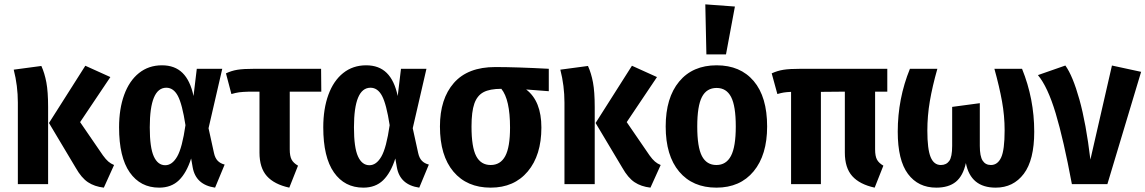

<svg xmlns="http://www.w3.org/2000/svg" viewBox="-20 -846 5262 882"><path d="M348 -285 453 -132Q466 -114 477.5 -104Q489 -94 504 -88L457 16Q414 11 384 -9Q354 -29 328 -75L205 -281L372 -544L487 -492ZM201 -354V0H62V-375Q62 -452 43 -526L170 -543Q185 -510 193 -467.5Q201 -425 201 -354Z M869 -405 884 -530H1001L938 -257L963 -143Q968 -120 980 -107.5Q992 -95 1012 -90L968 16Q879 3 865 -78L858 -118Q837 -52 802 -18Q767 16 711 16Q625 16 576 -54Q527 -124 527 -261Q527 -346 550.5 -410.5Q574 -475 618.5 -510.5Q663 -546 724 -546Q783 -546 818.5 -511Q854 -476 869 -405ZM668 -261Q668 -168 686.5 -127.5Q705 -87 739 -87Q771 -87 794 -127Q817 -167 832 -271Q817 -368 797 -405.5Q777 -443 744 -443Q668 -443 668 -261Z M1349 -85 1309 16Q1240 1 1206 -37Q1172 -75 1172 -145V-425H1125Q1093 -424 1078.5 -422Q1064 -420 1043 -414L1018 -509Q1043 -521 1070.5 -525.5Q1098 -530 1150 -530H1455L1456 -425H1311V-160Q1311 -129 1319.5 -113Q1328 -97 1349 -85Z M1807 -405 1822 -530H1939L1876 -257L1901 -143Q1906 -120 1918 -107.5Q1930 -95 1950 -90L1906 16Q1817 3 1803 -78L1796 -118Q1775 -52 1740 -18Q1705 16 1649 16Q1563 16 1514 -54Q1465 -124 1465 -261Q1465 -346 1488.5 -410.5Q1512 -475 1556.5 -510.5Q1601 -546 1662 -546Q1721 -546 1756.5 -511Q1792 -476 1807 -405ZM1606 -261Q1606 -168 1624.5 -127.5Q1643 -87 1677 -87Q1709 -87 1732 -127Q1755 -167 1770 -271Q1755 -368 1735 -405.5Q1715 -443 1682 -443Q1606 -443 1606 -261Z M2501 -427 2397 -435Q2467 -382 2467 -260Q2467 -133 2404.5 -58.5Q2342 16 2234 16Q2125 16 2063 -57.5Q2001 -131 2001 -265Q2001 -392 2065 -465Q2129 -538 2255 -538Q2351 -538 2501 -530ZM2323 -260Q2323 -389 2283 -438Q2230 -438 2201 -422.5Q2172 -407 2159 -370Q2146 -333 2146 -265Q2146 -170 2167.5 -129Q2189 -88 2234 -88Q2279 -88 2301 -129Q2323 -170 2323 -260Z M2859 -285 2964 -132Q2977 -114 2988.5 -104Q3000 -94 3015 -88L2968 16Q2925 11 2895 -9Q2865 -29 2839 -75L2716 -281L2883 -544L2998 -492ZM2712 -354V0H2573V-375Q2573 -452 2554 -526L2681 -543Q2696 -510 2704 -467.5Q2712 -425 2712 -354Z M3504 -265Q3504 -134 3442 -59Q3380 16 3271 16Q3162 16 3100 -57.5Q3038 -131 3038 -265Q3038 -397 3100 -471.5Q3162 -546 3272 -546Q3381 -546 3442.5 -473.5Q3504 -401 3504 -265ZM3183 -265Q3183 -170 3204.5 -129Q3226 -88 3271 -88Q3316 -88 3338 -130Q3360 -172 3360 -265Q3360 -359 3338.5 -400.5Q3317 -442 3272 -442Q3226 -442 3204.5 -400.5Q3183 -359 3183 -265ZM3356 -816 3315 -596H3225L3220 -826Z M4000 -425V-160Q4000 -129 4008.5 -113Q4017 -97 4038 -85L3998 16Q3929 1 3895 -37Q3861 -75 3861 -145V-425L3751 -424V0H3614V-424Q3593 -423 3580.5 -421Q3568 -419 3551 -414L3525 -509Q3551 -521 3579 -525.5Q3607 -530 3660 -530H4056V-425Z M4731 -241Q4731 -111 4683 -47.5Q4635 16 4554 16Q4439 16 4417 -97Q4404 -38 4371 -11Q4338 16 4281 16Q4198 16 4151 -47Q4104 -110 4104 -241Q4104 -393 4160 -530H4286Q4263 -449 4251.5 -381.5Q4240 -314 4240 -246Q4240 -161 4255 -124.5Q4270 -88 4302 -88Q4327 -88 4340.5 -106.5Q4354 -125 4354 -176V-355L4481 -372V-176Q4481 -128 4494 -108Q4507 -88 4532 -88Q4563 -88 4579 -122.5Q4595 -157 4595 -247Q4595 -314 4583 -380.5Q4571 -447 4548 -530H4675Q4731 -392 4731 -241Z M4989 -113 5088 -545 5222 -516 5067 0H4904Q4866 -204 4829.5 -325.5Q4793 -447 4748 -501L4874 -545Q4908 -498 4938.5 -389Q4969 -280 4989 -113Z"/></svg>

Font: Fira Sans Condensed SemiBold
Style: Regular
Weight: 600
Width: 3
Designer: bBox Type GmbH & Carrois Corporate GbR & Edenspiekermann AG
Foundry: bBox Type GmbH & Carrois Corporate GbR & Edenspiekermann AG
Version: Version 4.301